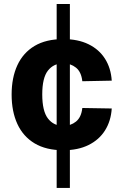

<svg xmlns="http://www.w3.org/2000/svg" viewBox="-20 -733 616 943"><path d="M258.3 -713.4V189.9H323.2V-713.4ZM291 -541Q206.5 -541 150.1 -507.6Q93.8 -474.1 65.4 -412.8Q37.1 -351.6 37.1 -268.6Q37.1 -185.5 65.4 -124Q93.8 -62.5 150.1 -28.8Q206.5 4.9 291 4.9Q363.3 4.9 415 -20.8Q466.8 -46.4 495.8 -92.5Q524.9 -138.7 528.8 -200.2L384.3 -202.6Q379.4 -156.7 353 -135.7Q326.7 -114.7 290.5 -114.7Q243.7 -114.7 215.6 -150.9Q187.5 -187 187.5 -269.5Q187.5 -351.1 215.6 -386.5Q243.7 -421.9 290.5 -421.9Q326.7 -421.9 353 -400.9Q379.4 -379.9 384.3 -334L528.8 -336.9Q524.9 -398.4 495.8 -444.3Q466.8 -490.2 415 -515.6Q363.3 -541 291 -541Z"/></svg>

Font: Estedad-FD-VF Thin
Style: Regular
Weight: 100
Designer: Amin Abedi
Version: Version 5.0